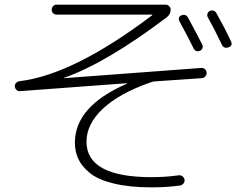

<svg xmlns="http://www.w3.org/2000/svg" viewBox="-20 -765 1040 828"><path d="M258 -428 848 -472Q857 -473 863.5 -467Q870 -461 871 -452Q872 -443 866 -436Q860 -429 851 -428L647 -414Q642 -414 630 -410Q495 -363 424 -296.5Q353 -230 353 -154Q353 -1 634 -1Q693 -1 751 -9Q760 -10 767 -4.5Q774 1 776 10Q777 19 771.5 26Q766 33 757 35Q698 43 634 43Q539 43 471 26.5Q403 10 368 -18.5Q333 -47 318 -79Q303 -111 303 -150Q303 -306 525 -403Q527 -403 527 -405Q527 -406 525 -406L67 -372Q58 -371 51.5 -377Q45 -383 44 -392Q43 -401 49.5 -407.5Q56 -414 65 -415Q297 -443 636 -699Q637 -700 637 -701Q637 -702 635 -702H224Q215 -702 209 -708Q203 -714 203 -723Q203 -732 209 -738.5Q215 -745 224 -745H695Q703 -745 709.5 -738.5Q716 -732 716 -724Q716 -704 700 -691Q439 -494 258 -430Q256 -430 256 -429Q256 -428 258 -428ZM842 -546Q823 -539 814 -558Q799 -590 754 -673Q745 -692 763 -699Q781 -706 791 -689Q836 -605 852 -573Q856 -566 853 -557.5Q850 -549 842 -546ZM885 -718Q904 -725 914 -707Q950 -643 976 -587Q985 -568 966 -561Q945 -554 937 -572Q902 -645 876 -691Q872 -698 875 -706.5Q878 -715 885 -718Z"/></svg>

Font: Rounded Mplus 1c Light
Style: Regular
Weight: 300
Version: Version 1.059.20150529